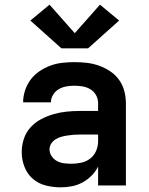

<svg xmlns="http://www.w3.org/2000/svg" viewBox="-20 -794 640 822"><path d="M239 8Q207 8 175.5 0Q144 -8 120 -29Q96 -50 84.5 -80.5Q73 -111 73 -143Q73 -171 82 -199Q91 -227 110.5 -248.5Q130 -270 155.5 -283.5Q181 -297 208.5 -305Q236 -313 264.5 -316Q293 -319 322 -319H400V-352Q400 -370 391.5 -386Q383 -402 367.5 -411.5Q352 -421 334 -424Q316 -427 298 -427Q281 -427 264 -424Q247 -421 232 -412.5Q217 -404 207.5 -388.5Q198 -373 198 -356H79Q79 -356 79 -356Q79 -356 79 -356Q79 -382 87.5 -407.5Q96 -433 111.5 -453.5Q127 -474 149 -489Q171 -504 195.5 -513Q220 -522 246 -525Q272 -528 298 -528Q325 -528 351.5 -525Q378 -522 403.5 -513Q429 -504 451.5 -489Q474 -474 489.5 -452.5Q505 -431 512 -405Q519 -379 519 -352V0H400V-81Q389 -59 371.5 -41.5Q354 -24 332.5 -12.5Q311 -1 287 3.5Q263 8 239 8ZM286 -93Q307 -93 328 -97.5Q349 -102 366 -115Q383 -128 391.5 -148Q400 -168 400 -189V-218H322Q309 -218 295.5 -217Q282 -216 269 -214Q256 -212 243 -208.5Q230 -205 218.5 -198Q207 -191 199.5 -179.5Q192 -168 192 -155Q192 -139 201 -125.5Q210 -112 224 -104.5Q238 -97 254 -95Q270 -93 286 -93ZM243 -587 110 -706 192 -774 300 -652 408 -774 490 -706 357 -587Z"/></svg>

Font: Iosevka Custom Extended
Style: Bold
Weight: 700
Width: 7
Monospace: yes
Designer: Belleve Invis
Foundry: Belleve Invis
Version: Version 11.2.4; ttfautohint (v1.8.4)